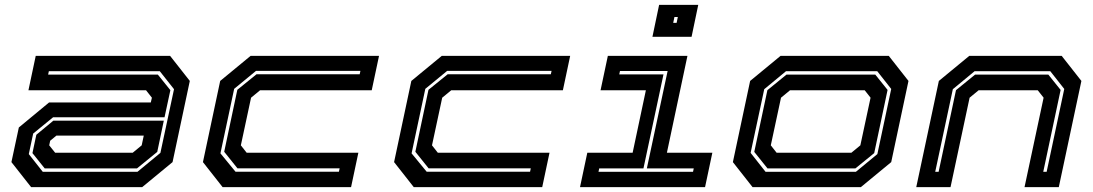

<svg xmlns="http://www.w3.org/2000/svg" viewBox="-20 -770 4496 790"><path d="M108 0 27 -103 57.5 -245.5 182 -348.5H600.5L605 -368L581 -398.5H97L127 -540H680L761 -437L690 -103L565 0ZM156 -63H545.5L640 -141L696 -403L637.5 -477H181L178 -463H629.5L681 -399L657 -287.5H198.5L116.5 -220.5L98.5 -136ZM164 -77 113.5 -140 129.5 -215.5 199.5 -273.5H654L627 -145L543.5 -77ZM207 -141.5H526L563 -172L571.5 -212H212L186.5 -191L182.5 -172Z M896 0 815 -103 886 -437 1011 -540H1539.5L1509.5 -398.5H1050L1013 -368L971 -172L995 -141.5H1454.5L1424.5 0ZM949 -63.5H1374.5L1377.5 -77.5H957L902.5 -145.5L956.5 -400.5L1035.5 -464.5H1460L1463 -478.5H1033.5L943.5 -404.5L887 -139Z M1682.5 0 1601.5 -103 1672.5 -437 1797.5 -540H2326L2296 -398.5H1836.5L1799.5 -368L1757.5 -172L1781.5 -141.5H2241L2211 0ZM1735.5 -63.5H2161L2164 -77.5H1743.5L1689 -145.5L1743 -400.5L1822 -464.5H2246.5L2249.5 -478.5H1820L1730 -404.5L1673.5 -139Z M2664.5 -618.5 2692 -750H2853L2825.5 -618.5ZM2750 -676H2764L2769 -700H2755ZM2366.5 0 2396.5 -141.5H2583L2637.5 -398.5H2451L2481 -540H2808.5L2724 -141.5H2911L2881 0ZM2442.5 -63H2831.5L2834.5 -77H2641.5L2727 -478H2531L2528 -464H2710L2627.5 -77H2445.5Z M3076.5 0 2995.5 -103 3066.5 -437 3191.5 -540H3637L3718 -437L3647 -103L3522 0ZM3130 -63H3501.5L3590 -136L3647 -404L3589.5 -477H3214L3124.5 -403L3068.5 -141ZM3138 -77 3083.5 -145 3137.5 -399 3216 -463H3581.5L3632 -400L3577 -140L3499.5 -77ZM3175.5 -141.5H3483L3520 -172L3562 -368L3538 -398.5H3230.5L3193.5 -368L3151.5 -172Z M3750 0 3843 -437 3968 -540H4348.5L4429.5 -437L4336.5 0H4195.5L4274 -368L4250 -398.5H4006.5L3969.5 -368L3891 0ZM3828 -63H3842L3913.5 -399L3992 -463H4293.5L4344 -400L4272.5 -63H4286.5L4359 -404L4301.5 -477H3990L3900.5 -403Z"/></svg>

Font: Tourney Expanded Regular
Style: Bold Italic
Weight: 700
Width: 7
Italic angle: -12°
Designer: Tyler Finck
Foundry: Etcetera Type Co
Version: Version 1.010; ttfautohint (v1.8.3)